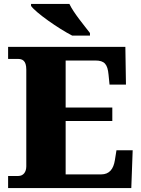

<svg xmlns="http://www.w3.org/2000/svg" viewBox="-20 -951 715 971"><path d="M345 -771H435V-784C406 -822 352 -886 331 -931H137V-921C162 -886 275 -807 345 -771ZM21 0H644L651 -191H569L561 -141C554 -97 534 -69 491 -69H312V-339H548V-407H312V-645H462C509 -645 524 -626 529 -573L534 -523H617L614 -714H21V-653H70C92 -653 113 -646 113 -599V-110C113 -82 99 -61 72 -61H21Z"/></svg>

Font: Noto Serif Gurmukhi Black
Style: Regular
Weight: 900
Designer: Vaibhav Singh and the Monotype Design Team
Foundry: Monotype Imaging Inc.
Version: Version 2.004